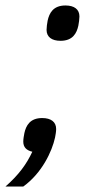

<svg xmlns="http://www.w3.org/2000/svg" viewBox="-42 -548 355 701"><path d="M179 -399C224 -399 238 -427 244 -454C246 -464 248 -479 248 -488C248 -514 229 -528 197 -528C152 -528 138 -500 132 -473C130 -463 128 -448 128 -439C128 -413 147 -399 179 -399ZM112 -117C67 -117 53 -89 47 -62C45 -52 43 -40 43 -31C43 -10 55 1 76 6C55 51 27 90 -22 133H43C111 84 148 5 159 -46C161 -56 163 -68 163 -77C163 -103 144 -117 112 -117Z"/></svg>

Font: Braiins Sans
Style: Italic
Weight: 400
Italic angle: -11.31°
Designer: Mike Abbink, Paul van der Laan, Pieter van Rosmalen, Jiri Chlebus, Lubos Buracinsky
Foundry: Bold Monday, Sudetype
Version: Version 1.000;hotconv 1.0.109;makeotfexe 2.5.65596